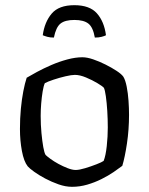

<svg xmlns="http://www.w3.org/2000/svg" viewBox="-20 -721 574 741"><path d="M258 0Q233 0 206 -9.5Q179 -19 154.5 -32Q130 -45 112 -58Q94 -71 87 -79Q72 -98 64.5 -138.5Q57 -179 57 -223Q57 -264 60.5 -301Q64 -338 70 -369Q76 -400 83 -421Q98 -430 123 -443.5Q148 -457 178 -470Q208 -483 239.5 -491.5Q271 -500 298 -500Q316 -500 339.5 -492Q363 -484 387 -472Q411 -460 430 -447.5Q449 -435 456 -425Q464 -412 469 -386.5Q474 -361 476 -332Q478 -303 478 -278Q478 -221 470 -167.5Q462 -114 452 -81Q439 -71 418.5 -57Q398 -43 372 -30Q346 -17 317 -8.5Q288 0 258 0ZM272 -65Q286 -65 309 -72Q332 -79 352.5 -87Q373 -95 380 -100Q388 -120 392 -157Q396 -194 396 -229Q396 -261 394 -293Q392 -325 388.5 -349.5Q385 -374 381 -382Q376 -388 356 -400Q336 -412 312 -422Q288 -432 269 -432Q256 -432 232.5 -426.5Q209 -421 186.5 -413.5Q164 -406 153 -400Q148 -389 144.5 -367.5Q141 -346 139 -321.5Q137 -297 137 -274Q137 -239 140 -207.5Q143 -176 147 -153.5Q151 -131 156 -123Q161 -118 174.5 -108Q188 -98 205.5 -88.5Q223 -79 241 -72Q259 -65 272 -65ZM267 -701Q326 -701 354 -669.5Q382 -638 389 -585Q384 -582 372.5 -579Q361 -576 346 -576Q339 -616 321 -630Q303 -644 267 -644Q231 -644 213.5 -630Q196 -616 188 -576Q173 -576 162.5 -579Q152 -582 145 -585Q152 -636 179.5 -668.5Q207 -701 267 -701Z"/></svg>

Font: Texturina 12pt Light
Style: Regular
Weight: 300
Designer: Guillermo Torres Carreño
Foundry: Omnibus-Type
Version: Version 1.002